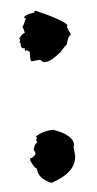

<svg xmlns="http://www.w3.org/2000/svg" viewBox="-44 -523 294 583"><g transform="rotate(-5 103.0 -231.0)"><path d="M86.9 -492.7Q165 -459 179.7 -440.9L176.8 -436Q187 -413.6 187 -410.2Q179.2 -410.2 171.9 -381.8Q168.9 -381.8 151.4 -361.3Q120.1 -335.4 104.5 -335.4H97.2L86.9 -343.3L61 -340.8L58.1 -345.7V-371.6Q54.2 -371.6 47.9 -376.5Q47.9 -374 45.4 -374L43 -379.4Q45.4 -379.4 45.4 -381.8Q32.7 -381.8 32.7 -392.1V-399.9Q29.8 -399.9 29.8 -402.3Q32.7 -407.2 32.7 -410.2Q29.8 -410.2 29.8 -412.6Q40.5 -428.2 47.9 -428.2V-430.7Q47.9 -432.6 43 -448.7Q45.4 -448.7 55.7 -472.2Q50.8 -472.2 50.8 -477.1Q57.6 -484.9 81.5 -487.3Q82.5 -492.7 86.9 -492.7ZM108.9 -127.9Q168 -107.4 168 -76.2L165.5 -71.3L168 -45.4Q168 5.9 90.8 31.7H88.4Q49.3 15.1 49.3 -14.6Q41.5 -17.1 31.2 -40.5V-47.9Q41.5 -47.9 49.3 -61L44.4 -73.7Q47.9 -89.4 57.1 -94.2Q54.7 -99.6 54.7 -102.1Q57.1 -107.4 57.1 -109.9Q54.7 -109.9 54.7 -112.3Q77.1 -127.9 108.9 -127.9Z"/></g></svg>

Font: Mister Brush
Style: Regular
Weight: 400
Designer: GGBotNet
Foundry: GGBotNet
Version: 1.00